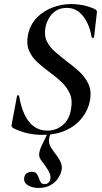

<svg xmlns="http://www.w3.org/2000/svg" viewBox="-20 -656 507 951"><path d="M189 12Q154 12 118.5 4.5Q83 -3 44 -22Q40 -25 38 -29.5Q36 -34 38 -41L64 -179Q64 -184 69.5 -184Q75 -184 75 -179Q84 -126 102 -88Q120 -50 148 -29.5Q176 -9 215 -9Q244 -9 268.5 -21.5Q293 -34 310 -57.5Q327 -81 332 -117Q340 -161 325.5 -193Q311 -225 284 -250.5Q257 -276 226 -298Q195 -321 167 -346Q139 -371 124.5 -403.5Q110 -436 118 -481Q129 -534 162 -568Q195 -602 240.5 -619Q286 -636 334 -636Q360 -636 389 -630.5Q418 -625 448 -612Q462 -605 460 -595L446 -472Q445 -468 440 -468Q435 -468 434 -472Q427 -514 410.5 -546.5Q394 -579 369.5 -598Q345 -617 311 -617Q278 -617 256 -602Q234 -587 221.5 -564.5Q209 -542 205 -520Q198 -480 212 -451.5Q226 -423 252.5 -400Q279 -377 308 -354Q341 -330 371 -303Q401 -276 417.5 -241Q434 -206 426 -159Q417 -112 387 -73Q357 -34 307.5 -11Q258 12 189 12ZM171 275Q140 275 118 261.5Q96 248 100 224Q102 209 113 202Q124 195 137 195Q154 195 161 204Q168 213 172 225Q176 237 181.5 246.5Q187 256 200 256Q225 256 230 227Q232 209 217.5 185.5Q203 162 184 138Q171 121 174.5 101.5Q178 82 189 60L218 0H233Q222 24 222.5 41.5Q223 59 232 73.5Q241 88 253 104Q272 128 280.5 147.5Q289 167 285 187Q282 204 269 225Q256 246 231.5 260.5Q207 275 171 275Z"/></svg>

Font: Cormorant SemiBold
Style: Italic
Weight: 600
Italic angle: -10°
Designer: Christian Thalmann (Catharsis Fonts)
Foundry: Catharsis Fonts
Version: Version 4.000